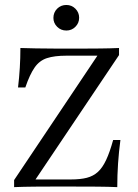

<svg xmlns="http://www.w3.org/2000/svg" viewBox="-20 -768 568 788"><path d="M37.9 0V-29L379.8 -539.5H253.2Q203.2 -539.5 172.6 -529.4Q141.9 -519.4 122.2 -491.1Q102.4 -462.9 83.9 -408.9H54Q58.9 -450 61.3 -489.9Q63.7 -529.8 63.7 -571Q91.1 -570.2 128.2 -569.4Q165.3 -568.5 216.9 -568.5H312.1Q348.4 -568.5 390.7 -569Q433.1 -569.4 468.5 -571V-541.9L125.8 -31.5H271Q309.7 -31.5 336.3 -38.3Q362.9 -45.2 381.9 -62.5Q400.8 -79.8 415.7 -111.7Q430.6 -143.5 444.4 -193.5H474.2Q467.7 -144.4 464.5 -96.8Q461.3 -49.2 461.3 0Q426.6 -1.6 378.6 -2Q330.6 -2.4 264.5 -2.4H206.5Q166.1 -2.4 121.4 -2Q76.6 -1.6 37.9 0ZM252.4 -642.7Q229.8 -642.7 214.5 -658.1Q199.2 -673.4 199.2 -694.4Q199.2 -716.9 214.5 -732.3Q229.8 -747.6 252.4 -747.6Q274.2 -747.6 289.5 -732.3Q304.8 -716.9 304.8 -695.2Q304.8 -673.4 289.5 -658.1Q274.2 -642.7 252.4 -642.7Z"/></svg>

Font: Playfair 5pt SemiExpanded Light Light
Style: Regular
Weight: 300
Version: Version 2.203